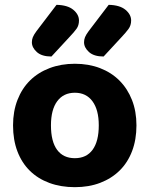

<svg xmlns="http://www.w3.org/2000/svg" viewBox="-20 -760 620 795"><path d="M290 15Q232 15 184.5 -2.5Q137 -20 103.5 -53Q70 -86 52 -133.5Q34 -181 34 -241Q34 -299 52.5 -346.5Q71 -394 104.5 -427Q138 -460 185.5 -478Q233 -496 290 -496Q347 -496 394 -478Q441 -460 474.5 -426.5Q508 -393 526.5 -346Q545 -299 545 -241Q545 -182 527 -134.5Q509 -87 475.5 -54Q442 -21 395 -3Q348 15 290 15ZM191 -241Q191 -174 216.5 -139.5Q242 -105 290 -105Q338 -105 363.5 -140Q389 -175 389 -241Q389 -305 363 -340.5Q337 -376 290 -376Q243 -376 217 -341Q191 -306 191 -241ZM214 -740Q260 -739 283.5 -719.5Q307 -700 307 -675Q307 -655 297 -641Q287 -627 267 -606L193 -526Q153 -526 132.5 -544.5Q112 -563 112 -585Q112 -596 116 -606Q120 -616 131 -631ZM430 -740Q476 -739 499.5 -719.5Q523 -700 523 -675Q523 -655 512 -640Q501 -625 483 -606L409 -526Q369 -526 348.5 -544.5Q328 -563 328 -585Q328 -596 332 -606Q336 -616 347 -631Z"/></svg>

Font: Baloo 2 Latin
Style: Bold
Weight: 400
Designer: Sarang Kulkarni and Ek Type
Foundry: Ek Type
Version: Version 1.001